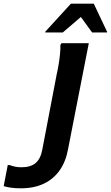

<svg xmlns="http://www.w3.org/2000/svg" viewBox="-199 -780 600 1040"><path d="M-179 228 -157 114H-147Q-131 120 -116.5 123Q-102 126 -82 126Q-33 126 -6 103Q21 80 30 31L108 -377Q113 -398 118 -427.5Q123 -457 126 -486Q129 -515 128 -536L134 -546H282L170 26Q158 94 125 141.5Q92 189 39 214.5Q-14 240 -87 240Q-117 240 -141 236.5Q-165 233 -179 228ZM46 -604V-608L185 -760H309L381 -608V-604H300L239 -688L141 -604Z"/></svg>

Font: Kufam SemiBold
Style: Italic
Weight: 600
Italic angle: -11°
Designer: Artur Schmal
Foundry: Original Type
Version: Version 1.301; ttfautohint (v1.8.3)